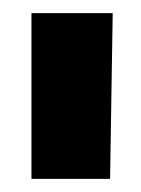

<svg xmlns="http://www.w3.org/2000/svg" viewBox="-20 -754 215 293"><path d="M152 -734Q151 -671 150 -608Q149 -545 148 -481H28V-734Z"/></svg>

Font: Reem Kufi
Style: Bold
Weight: 700
Designer: Khaled Hosny
Version: Version 1.001